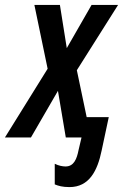

<svg xmlns="http://www.w3.org/2000/svg" viewBox="-67 -560 507 782"><path d="M216 202C296 202 330 136 347 53L376 -83H286L246 -274L414 -540H306L205 -364L177 -540H73L127 -280L-47 0H59L169 -190L201 0H265L253 51C246 87 234 118 200 118C188 118 172 115 156 107V191C171 197 187 202 216 202Z"/></svg>

Font: Noto Sans UI Condensed Medium
Style: Italic
Weight: 500
Width: 3
Italic angle: -12°
Designer: Monotype Design Team
Foundry: Monotype Imaging Inc.
Version: Version 1.901